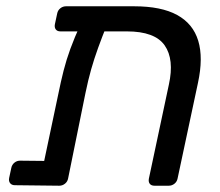

<svg xmlns="http://www.w3.org/2000/svg" viewBox="-20 -591 700 611"><path d="M172.4 -491.1Q162.3 -491.1 157.5 -497.4Q152.7 -503.8 154.7 -514L162 -548.1Q164 -558.3 172 -564.6Q179.9 -571 190.1 -571H406.7Q493.2 -571 543.7 -543.3Q594.3 -515.7 610.8 -461.4Q627.3 -407.1 609.9 -326.8L545.1 -22.9Q543.1 -12.7 535.2 -6.4Q527.2 0 517 0H471.5Q461.3 0 456.5 -6.3Q451.8 -12.6 453.8 -22.7L517.4 -321.8Q535.1 -402.1 504 -446.6Q472.8 -491.1 383.8 -491.1ZM273.1 -539.7H298.4Q313.6 -539.7 319.2 -532.3Q324.7 -524.9 321.2 -514.1Q304.4 -472.4 292.1 -438.3Q279.7 -404.1 270.1 -370.3Q260.5 -336.5 251.9 -294.6L196.7 -22.9Q194.7 -12.7 186.7 -6.4Q178.7 0 168.6 0L27.6 -1.6Q17.4 -1.6 12.3 -8Q7.1 -14.4 9.1 -24.6L16 -56.7Q18 -66.9 25.9 -73.3Q33.7 -79.7 43.9 -79.7L120.6 -78.9L165.3 -290.5Q173.6 -331.8 182.4 -366.3Q191.2 -400.8 204 -435.9Q216.8 -471.1 236.9 -514.9Q242.8 -526.1 250.4 -532.9Q258.1 -539.7 273.1 -539.7Z"/></svg>

Font: Rubik Light
Style: Italic
Weight: 300
Italic angle: -12°
Designer: Hubert and Fischer
Foundry: Hubert and Fischer
Version: Version 2.300;gftools[0.9.30]